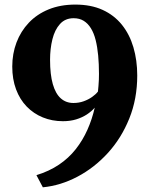

<svg xmlns="http://www.w3.org/2000/svg" viewBox="-20 -773 664 838"><path d="M309 -753Q377 -753 427.5 -730Q478 -707 511.8 -665.2Q545.5 -623.5 562.2 -566.8Q579 -510 579 -443.5Q579 -341.5 544.2 -255.5Q509.5 -169.5 450.5 -105Q391.5 -40.5 318 -1.8Q244.5 37 167 44.5L139 -8.5Q194.5 -25.5 237.2 -54.2Q280 -83 310.5 -121.8Q341 -160.5 361.5 -206.5Q382 -252.5 393.5 -303Q379 -286.5 358.8 -273.2Q338.5 -260 312.5 -252Q286.5 -244 254.5 -244Q207.5 -244 167 -260.5Q126.5 -277 96.5 -308Q66.5 -339 50 -383.2Q33.5 -427.5 33.5 -482.5Q33.5 -538.5 52 -587.5Q70.5 -636.5 105.8 -673.8Q141 -711 192.2 -732Q243.5 -753 309 -753ZM300.5 -323.5Q324.5 -323.5 345.2 -331Q366 -338.5 382.2 -350Q398.5 -361.5 407.5 -373.5Q408.5 -385 409.8 -398Q411 -411 411.5 -424.5Q412 -438 412 -450.5Q412 -493.5 408.5 -530.8Q405 -568 397.5 -598Q390 -628 377 -649.2Q364 -670.5 345.5 -682Q327 -693.5 301.5 -693.5Q264.5 -693.5 241.8 -668.2Q219 -643 208.8 -601.8Q198.5 -560.5 198.5 -512Q198.5 -447.5 210.5 -405.8Q222.5 -364 245.2 -343.8Q268 -323.5 300.5 -323.5Z"/></svg>

Font: Merriweather 36pt ExtraBold
Style: Regular
Weight: 800
Designer: Eben Sorkin
Foundry: Eben Sorkin
Version: Version 2.100